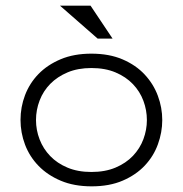

<svg xmlns="http://www.w3.org/2000/svg" viewBox="-20 -638 640 672"><path d="M51.8 -218.3Q51.8 -263.2 67.6 -304.9Q83.5 -346.7 114.7 -378.9Q146 -411.1 192.4 -430.7Q238.8 -450.2 299.8 -450.2Q362.3 -450.2 408.9 -430.2Q455.6 -410.2 486.3 -377.2Q517.1 -344.2 532.5 -302.7Q547.9 -261.2 547.9 -217.8Q547.9 -174.8 532.7 -133.1Q517.6 -91.3 486.8 -58.6Q456.1 -25.9 409.7 -5.9Q363.3 14.2 300.8 14.2Q239.3 14.2 192.9 -5.4Q146.5 -24.9 115 -57.4Q83.5 -89.8 67.6 -131.8Q51.8 -173.8 51.8 -218.3ZM106 -217.8Q106 -182.6 118.7 -149.9Q131.3 -117.2 155.8 -91.8Q180.2 -66.4 216.3 -51.3Q252.4 -36.1 299.8 -36.1Q348.1 -36.1 384.5 -51.5Q420.9 -66.9 445.3 -92.5Q469.7 -118.2 481.9 -150.9Q494.1 -183.6 494.1 -217.8Q494.1 -252.4 481.9 -285.2Q469.7 -317.9 445.3 -343.5Q420.9 -369.1 384.5 -384.5Q348.1 -399.9 299.8 -399.9Q252.9 -399.9 216.8 -384.8Q180.7 -369.6 156 -344.5Q131.3 -319.3 118.7 -286.4Q106 -253.4 106 -217.8ZM374 -502.9H321.8L189.9 -618.2H296.9Z"/></svg>

Font: Ethiopic Sadiss
Style: Regular
Weight: 400
Designer: abass alamnehe
Foundry: Senamirmir Project
Version: Version 5.100